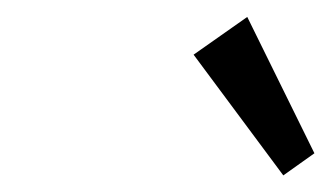

<svg xmlns="http://www.w3.org/2000/svg" viewBox="-20 -822 395 229"><path d="M210.9 -612.8ZM274.9 -801.8 355 -639.2 317.9 -612.8 210.9 -756.8Z"/></svg>

Font: Pfennig
Style: Italic
Weight: 500
Italic angle: -13°
Version: Version 20120410 ; ttfautohint (v0.8)